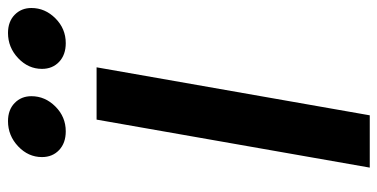

<svg xmlns="http://www.w3.org/2000/svg" viewBox="-258 -710 967 492"><g transform="rotate(-90 226.0 -463.5)"><path d="M166 -700H300L177 0H43ZM70 -840Q70 -875 97.5 -901Q125 -927 162 -927Q191 -927 208.5 -910Q226 -893 226 -867Q226 -832 199.5 -805.5Q173 -779 136 -779Q106 -779 88 -796Q70 -813 70 -840ZM296 -840Q296 -875 323.5 -901Q351 -927 388 -927Q417 -927 434.5 -910Q452 -893 452 -867Q452 -832 425.5 -805.5Q399 -779 362 -779Q332 -779 314 -796Q296 -813 296 -840Z"/></g></svg>

Font: Niramit
Style: Bold Italic
Weight: 700
Italic angle: -10°
Designer: Katatrad Aksorn Co.,Ltd.
Foundry: Cadson Demak Co.,Ltd.
Version: Version 1.001; ttfautohint (v1.6)